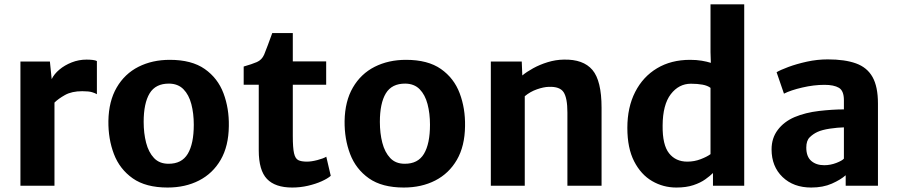

<svg xmlns="http://www.w3.org/2000/svg" viewBox="-20 -832 4024 860"><path d="M71.5 0V-556.5H203.5L211.5 -477.5Q222.5 -500.5 246 -520.2Q269.5 -540 301.2 -552.5Q333 -565 367.5 -565Q382.5 -565 395.2 -563.5Q408 -562 414 -558.5V-410Q407 -414.5 392.5 -419Q378 -423.5 348.5 -423.5Q301.5 -423.5 271.2 -406.5Q241 -389.5 224 -372.5V0Z M730.5 8Q633 8 574.5 -33.2Q516 -74.5 490.2 -142.2Q464.5 -210 465.5 -290Q467 -379 502.8 -440.2Q538.5 -501.5 600.2 -532.8Q662 -564 740.5 -564Q838.5 -564 897 -523Q955.5 -482 981 -414.2Q1006.5 -346.5 1005 -267Q1004 -177.5 968.5 -116.2Q933 -55 871.5 -23.5Q810 8 730.5 8ZM734.5 -98.5Q794 -98 821 -143Q848 -188 848 -273.5Q848 -324 837 -365.8Q826 -407.5 801.8 -432.2Q777.5 -457 737.5 -457.5Q677 -458 650.2 -413.8Q623.5 -369.5 623.5 -286Q623.5 -235 634.5 -192.5Q645.5 -150 669.8 -124.2Q694 -98.5 734.5 -98.5Z M1289 8Q1212.5 8 1175.8 -30.5Q1139 -69 1139 -158.5V-452.5H1071.5V-534Q1108.5 -544.5 1130.5 -554Q1152.5 -563.5 1163 -587Q1170 -604 1179.8 -630.2Q1189.5 -656.5 1199.5 -684H1291.5V-557H1441V-452.5H1291.5V-223Q1291.5 -170 1297 -145.8Q1302.5 -121.5 1316 -114.8Q1329.5 -108 1355 -108Q1374.5 -108 1401.5 -115Q1428.5 -122 1441.5 -130L1461.5 -44.5Q1448 -32.5 1421 -20.2Q1394 -8 1359.5 0Q1325 8 1289 8Z M1788.5 8Q1691 8 1632.5 -33.2Q1574 -74.5 1548.2 -142.2Q1522.5 -210 1523.5 -290Q1525 -379 1560.8 -440.2Q1596.5 -501.5 1658.2 -532.8Q1720 -564 1798.5 -564Q1896.5 -564 1955 -523Q2013.5 -482 2039 -414.2Q2064.5 -346.5 2063 -267Q2062 -177.5 2026.5 -116.2Q1991 -55 1929.5 -23.5Q1868 8 1788.5 8ZM1792.5 -98.5Q1852 -98 1879 -143Q1906 -188 1906 -273.5Q1906 -324 1895 -365.8Q1884 -407.5 1859.8 -432.2Q1835.5 -457 1795.5 -457.5Q1735 -458 1708.2 -413.8Q1681.5 -369.5 1681.5 -286Q1681.5 -235 1692.5 -192.5Q1703.5 -150 1727.8 -124.2Q1752 -98.5 1792.5 -98.5Z M2178.5 0V-556.5H2317L2319.5 -494Q2338.5 -510 2368 -526.2Q2397.5 -542.5 2433.2 -553.5Q2469 -564.5 2505.5 -565Q2592.5 -567 2633.5 -518.8Q2674.5 -470.5 2674.5 -349.5V0H2521.5V-328Q2521.5 -393 2504.5 -419Q2487.5 -445 2438 -443Q2415.5 -442.5 2385.2 -432Q2355 -421.5 2330.5 -401V0Z M3009.5 8Q2950.5 8 2900.8 -21Q2851 -50 2820.5 -109.2Q2790 -168.5 2790 -259Q2790 -351.5 2825 -420Q2860 -488.5 2923 -526.2Q2986 -564 3071 -564Q3100 -564 3123.5 -560Q3147 -556 3164 -550.5L3162.5 -599V-812.5H3313.5V0H3173.5V-57Q3160.5 -44 3139.2 -28.8Q3118 -13.5 3086 -2.8Q3054 8 3009.5 8ZM2948 -269.5Q2947 -183 2976.8 -145.5Q3006.5 -108 3058.5 -108Q3090 -108 3118.5 -119Q3147 -130 3162.5 -141.5V-438.5Q3149.5 -448.5 3126.8 -452.8Q3104 -457 3075 -457Q3020.5 -457 2984.5 -410Q2948.5 -363 2948 -269.5Z M3613.5 8Q3534 8 3485 -39.2Q3436 -86.5 3436 -163Q3436 -213.5 3463.8 -250.2Q3491.5 -287 3539 -307.5Q3588 -328 3648.8 -335Q3709.5 -342 3760 -342V-383Q3760 -425.5 3737.5 -438.8Q3715 -452 3673 -452Q3625.5 -452 3573.8 -440Q3522 -428 3491.5 -412.5L3458.5 -508.5Q3475 -518.5 3511.2 -532Q3547.5 -545.5 3594 -555.8Q3640.5 -566 3687.5 -566Q3764.5 -566 3814.2 -548Q3864 -530 3888.2 -487Q3912.5 -444 3912.5 -368V0H3768V-47Q3745.5 -27 3706 -9.5Q3666.5 8 3613.5 8ZM3591.5 -171Q3591.5 -130.5 3613.8 -111.2Q3636 -92 3672 -92Q3699.5 -92 3726 -102.2Q3752.5 -112.5 3760 -121.5V-261.5Q3732.5 -261 3697.2 -255.8Q3662 -250.5 3641.5 -241Q3622 -232 3606.8 -217Q3591.5 -202 3591.5 -171Z"/></svg>

Font: Merriweather Sans
Style: Bold
Weight: 700
Designer: Eben Sorkin
Foundry: Eben Sorkin
Version: Version 1.008; ttfautohint (v1.7.19-72a1) -l 8 -r 50 -G 200 